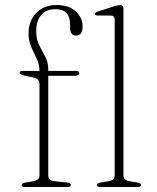

<svg xmlns="http://www.w3.org/2000/svg" viewBox="-20 -746 625 766"><path d="M172.5 -46.5Q172.5 -25.5 197 -23L247 -18Q262.5 -16.5 262.5 -8Q262.5 0 249 0H79Q66.5 0 66.5 -8Q66.5 -15 81 -17.5L113 -23Q137.5 -27.5 137.5 -46V-409.5Q137.5 -420.5 132.5 -427Q127.5 -433.5 114 -436.5L81 -443.5Q67 -446.5 62.8 -449.5Q58.5 -452.5 58.5 -456Q58.5 -463 69.5 -463H137.5Q137 -490.5 126.2 -512.2Q115.5 -534 104.8 -557.5Q94 -581 94 -612.5Q94 -663 124.8 -694.5Q155.5 -726 205.5 -726Q254.5 -726 282 -700.8Q309.5 -675.5 309.5 -641Q309.5 -604 283.5 -604Q259.5 -604 259.5 -636V-648.5Q259.5 -709.5 200.5 -709.5Q164 -709 144.2 -686Q124.5 -663 124.5 -621Q124.5 -588.5 136.5 -565.2Q148.5 -542 160.5 -520Q172.5 -498 172.5 -468.5V-463H283Q296 -463 296 -454.5Q296 -443.5 275 -443.5H172.5ZM472.5 -712V-46.5Q472.5 -27 497 -23L527 -18Q542.5 -15.5 542.5 -8Q542.5 0 529 0H379Q366.5 0 366.5 -8Q366.5 -15 381 -17.5L413 -23Q437.5 -27.5 437.5 -46V-667.5Q437.5 -684 421.5 -684H372.5Q359 -684 359 -690.5Q359 -696.5 371.5 -700.5L434.5 -720.5Q451.5 -726 460 -726Q472.5 -726 472.5 -712Z"/></svg>

Font: Fraunces 9pt S000 Thin
Style: Regular
Weight: 100
Version: Version 1.000; ttfautohint (v1.8.3)